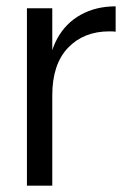

<svg xmlns="http://www.w3.org/2000/svg" viewBox="-20 -586 390 606"><path d="M145 -560V-360V-350V0H65V-560ZM345 -566V-486Q338 -487 325 -487Q244 -487 194.5 -435Q145 -383 145 -285L133 -345Q133 -413 160 -463Q187 -513 235 -539.5Q283 -566 345 -566Z"/></svg>

Font: TASA Explorer VF
Style: Regular
Weight: 400
Designer: Weizhong Zhang
Foundry: Local Remote
Version: Version 1.000;Glyphs 3.2 (3192)